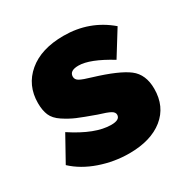

<svg xmlns="http://www.w3.org/2000/svg" viewBox="-131 -653 762 779"><g transform="rotate(-30 250.5 -263.5)"><path d="M259 10Q189 10 122.5 -13Q56 -36 11 -78L76 -195Q179 -127 253 -127Q294 -127 294 -151Q294 -163 279.5 -171Q265 -179 225 -191Q169 -211 142 -222.5Q115 -234 87 -252.5Q59 -271 49 -294.5Q39 -318 39 -352Q39 -435 99.5 -486Q160 -537 265 -537Q386 -537 475 -461L403 -345Q310 -402 257 -402Q215 -402 215 -374Q215 -360 229.5 -352Q244 -344 282 -333Q391 -300 434 -267Q477 -234 477 -167Q477 -84 418.5 -37Q360 10 259 10Z"/></g></svg>

Font: Raleway-v4020 Black
Style: Regular
Weight: 900
Designer: Matt McInerney, Pablo Impallari, Rodrigo Fuenzalida
Foundry: Matt McInerney, Pablo Impallari, Rodrigo Fuenzalida
Version: Version 4.020;PS 004.020;hotconv 1.0.88;makeotf.lib2.5.64775